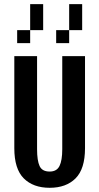

<svg xmlns="http://www.w3.org/2000/svg" viewBox="-20 -895 478 923"><path d="M158.2 -625V-177.7Q158.2 -123 170.4 -96.7Q182.6 -70.3 218.8 -70.3Q252.9 -70.3 266.1 -97.2Q279.3 -124 279.3 -177.7V-625H388.7V-182.6Q388.7 -83 343.3 -37.6Q297.9 7.8 218.8 7.8Q139.6 7.8 94.2 -37.6Q48.8 -83 48.8 -182.6V-625ZM125 -750V-687.5H62.5V-750ZM187.5 -812.5V-750H125V-812.5ZM312.5 -750V-687.5H250V-750ZM375 -812.5V-750H312.5V-812.5ZM187.5 -875V-812.5H125V-875ZM375 -875V-812.5H312.5V-875Z"/></svg>

Font: Sudo Variable
Style: Regular
Weight: 400
Monospace: yes
Designer: Jens Kutilek
Foundry: Jens Kutilek
Version: Version 0.040